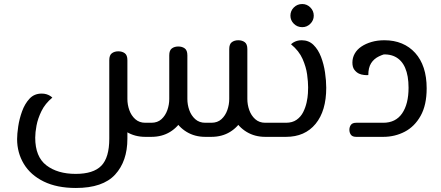

<svg xmlns="http://www.w3.org/2000/svg" viewBox="-20 -680 2190 954"><path d="M357 254Q263 254 197.5 222Q132 190 98.5 134.5Q65 79 65 11Q65 -14 70.5 -51.5Q76 -89 89.5 -126.5Q103 -164 126.5 -189.5Q150 -215 187 -215Q200 -215 210 -212Q220 -209 227.5 -204.5Q235 -200 240 -195Q204 -165 186 -128Q168 -91 161.5 -56.5Q155 -22 155 4Q155 99 210.5 141.5Q266 184 356 184Q444 184 483.5 143.5Q523 103 523 9V-381Q523 -406 536 -415.5Q549 -425 568 -425Q587 -425 600 -415.5Q613 -406 613 -381V9Q613 121 552 187.5Q491 254 357 254ZM702 0Q650 0 609.5 -24.5Q569 -49 546 -91.5Q523 -134 523 -188H613Q613 -160 622.5 -133Q632 -106 652 -88Q672 -70 702 -70H716V0ZM1000 0Q948 0 907.5 -24.5Q867 -49 844 -91.5Q821 -134 821 -188H911Q911 -160 920.5 -133Q930 -106 950 -88Q970 -70 1000 -70H1024V0ZM716 0V-70H732Q763 -70 782.5 -88Q802 -106 811.5 -133Q821 -160 821 -188V-405Q821 -430 834 -439.5Q847 -449 866 -449Q885 -449 898 -439.5Q911 -430 911 -405V-188Q911 -134 888 -91.5Q865 -49 825 -24.5Q785 0 732 0ZM1298 0Q1246 0 1205.5 -24.5Q1165 -49 1142 -91.5Q1119 -134 1119 -188H1209Q1209 -160 1218.5 -133Q1228 -106 1248 -88Q1268 -70 1298 -70H1334V0ZM1024 0V-70H1030Q1061 -70 1080.5 -88Q1100 -106 1109.5 -133Q1119 -160 1119 -188V-436Q1119 -461 1132 -470.5Q1145 -480 1164 -480Q1183 -480 1196 -470.5Q1209 -461 1209 -436V-188Q1209 -134 1186 -91.5Q1163 -49 1123 -24.5Q1083 0 1030 0ZM1334 0V-70Q1346 -70 1350 -61Q1354 -52 1354 -35Q1354 -19 1350 -9.5Q1346 0 1334 0Z M1334 0V-70H1401Q1433 -70 1454 -85Q1475 -100 1486.5 -123Q1498 -146 1503.5 -171Q1509 -196 1510 -216.5Q1511 -237 1511 -246Q1511 -273 1506 -310Q1501 -347 1483.5 -387Q1466 -427 1426 -460Q1431 -465 1438.5 -469.5Q1446 -474 1456 -477Q1466 -480 1479 -480Q1514 -480 1537.5 -457Q1561 -434 1575 -397.5Q1589 -361 1595 -320Q1601 -279 1601 -244Q1601 -129 1548 -64.5Q1495 0 1401 0ZM1334 0Q1322 0 1318 -9.5Q1314 -19 1314 -35Q1314 -52 1318 -61Q1322 -70 1334 -70ZM1482 -545Q1457 -545 1440 -562Q1423 -579 1423 -602Q1423 -626 1440 -643Q1457 -660 1482 -660Q1505 -660 1522 -643Q1539 -626 1539 -602Q1539 -579 1522 -562Q1505 -545 1482 -545Z M1750 0Q1731 0 1723.5 -10.5Q1716 -21 1716 -35Q1716 -49 1723.5 -59.5Q1731 -70 1750 -70H1884Q1946 -70 1978 -116.5Q2010 -163 2010 -244Q2010 -304 1993 -343Q1976 -382 1942.5 -398.5Q1909 -415 1861 -407L1919 -418Q1888 -412 1863 -400Q1838 -388 1824 -366Q1810 -344 1810 -307Q1802 -306 1788.5 -307.5Q1775 -309 1764 -314Q1751 -320 1741 -333Q1731 -346 1731 -369Q1731 -393 1742.5 -413.5Q1754 -434 1775.5 -448.5Q1797 -463 1826 -471.5Q1855 -480 1890 -480Q1938 -480 1976.5 -464Q2015 -448 2043 -417Q2071 -386 2085.5 -342Q2100 -298 2100 -241Q2100 -158 2070 -104.5Q2040 -51 1991 -25.5Q1942 0 1884 0Z"/></svg>

Font: El Messiri
Style: Regular
Weight: 400
Designer: Mohamed Gaber
Foundry: Kief Type Foundry
Version: Version 2.020